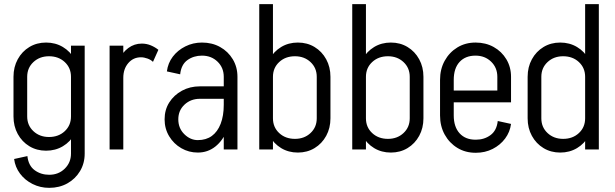

<svg xmlns="http://www.w3.org/2000/svg" viewBox="-20 -720 2965 925"><path d="M322 20V-500H388V20ZM45 -159V-350H111V-159ZM111 -350H45Q45 -397 65.5 -434.5Q86 -472 121.5 -493.5Q157 -515 202 -515L216 -449Q171 -449 141 -421Q111 -393 111 -350ZM360 -350H322Q322 -393 292 -421Q262 -449 216 -449L202 -515Q247 -515 283 -493.5Q319 -472 339.5 -434.5Q360 -397 360 -350ZM111 -159Q111 -116 141 -88Q171 -60 216 -60L202 6Q157 6 121.5 -15.5Q86 -37 65.5 -74.5Q45 -112 45 -159ZM360 -159Q360 -112 339.5 -74.5Q319 -37 283 -15.5Q247 6 202 6L216 -60Q262 -60 292 -88Q322 -116 322 -159ZM388 20Q388 67 365.5 104.5Q343 142 304.5 163.5Q266 185 217 185V122Q262 122 292 92.5Q322 63 322 20ZM112 32Q117 78 147 100Q177 122 217 122V185Q174 185 137 166.5Q100 148 76.5 116.5Q53 85 48 46Z M508 0V-500H574V0ZM535 -345Q535 -392 552 -429.5Q569 -467 598 -488.5Q627 -510 663 -510L659 -444Q622 -444 598 -416Q574 -388 574 -345ZM717 -422Q707 -432 690.5 -438Q674 -444 659 -444L663 -510Q686 -510 706.5 -501.5Q727 -493 743 -480Z M1058 0V-350H1124V0ZM933 15V-45Q973 -45 1000.5 -65Q1028 -85 1043 -123.5Q1058 -162 1058 -215H1096Q1096 -147 1075 -95Q1054 -43 1017.5 -14Q981 15 933 15ZM933 15Q890 15 853.5 -6Q817 -27 795 -63.5Q773 -100 773 -145H839Q839 -102 868 -73.5Q897 -45 933 -45ZM773 -145Q773 -191 795.5 -226.5Q818 -262 856.5 -283Q895 -304 943 -304V-244Q899 -244 869 -216Q839 -188 839 -145ZM943 -244V-304H1111V-244ZM1058 -215V-351H1096V-215ZM1124 -350H1058Q1058 -394 1028 -423Q998 -452 953 -452V-515Q1002 -515 1040.5 -493.5Q1079 -472 1101.5 -434.5Q1124 -397 1124 -350ZM848 -362 784 -376Q789 -416 812.5 -447Q836 -478 873 -496.5Q910 -515 953 -515V-452Q913 -452 883 -430.5Q853 -409 848 -362Z M1229 -499V-700H1295V-499ZM1295 0H1229V-500H1295ZM1572 -150H1506V-350H1572ZM1506 -350Q1506 -393 1476 -421Q1446 -449 1401 -449L1415 -515Q1460 -515 1495.5 -493.5Q1531 -472 1551.5 -434.5Q1572 -397 1572 -350ZM1257 -350Q1257 -397 1278 -434.5Q1299 -472 1334.5 -493.5Q1370 -515 1415 -515L1401 -449Q1355 -449 1325 -421Q1295 -393 1295 -350ZM1506 -150H1572Q1572 -103 1551.5 -65.5Q1531 -28 1495.5 -6.5Q1460 15 1415 15L1401 -51Q1446 -51 1476 -79Q1506 -107 1506 -150ZM1257 -150H1295Q1295 -107 1325 -79Q1355 -51 1401 -51L1415 15Q1370 15 1334.5 -6.5Q1299 -28 1278 -65.5Q1257 -103 1257 -150Z M1677 -499V-700H1743V-499ZM1743 0H1677V-500H1743ZM2020 -150H1954V-350H2020ZM1954 -350Q1954 -393 1924 -421Q1894 -449 1849 -449L1863 -515Q1908 -515 1943.5 -493.5Q1979 -472 1999.5 -434.5Q2020 -397 2020 -350ZM1705 -350Q1705 -397 1726 -434.5Q1747 -472 1782.5 -493.5Q1818 -515 1863 -515L1849 -449Q1803 -449 1773 -421Q1743 -393 1743 -350ZM1954 -150H2020Q2020 -103 1999.5 -65.5Q1979 -28 1943.5 -6.5Q1908 15 1863 15L1849 -51Q1894 -51 1924 -79Q1954 -107 1954 -150ZM1705 -150H1743Q1743 -107 1773 -79Q1803 -51 1849 -51L1863 15Q1818 15 1782.5 -6.5Q1747 -28 1726 -65.5Q1705 -103 1705 -150Z M2106 -227V-284H2442V-227ZM2270 16V-47H2274V16ZM2100 -164V-335H2166V-164ZM2376 -284V-350H2442V-284ZM2442 -350H2376Q2376 -394 2346 -423Q2316 -452 2271 -452V-515Q2320 -515 2358.5 -493.5Q2397 -472 2419.5 -434.5Q2442 -397 2442 -350ZM2378 -137 2442 -123Q2437 -84 2413.5 -52.5Q2390 -21 2353.5 -2.5Q2317 16 2273 16V-47Q2313 -47 2343 -69Q2373 -91 2378 -137ZM2100 -335Q2100 -387 2122.5 -427.5Q2145 -468 2183.5 -491.5Q2222 -515 2271 -515V-452Q2222 -452 2194 -421.5Q2166 -391 2166 -335ZM2100 -164H2166Q2166 -109 2194 -78Q2222 -47 2271 -47V16Q2222 16 2183.5 -7.5Q2145 -31 2122.5 -71.5Q2100 -112 2100 -164Z M2865 -499H2799V-700H2865ZM2799 0V-500H2865V0ZM2522 -150V-350H2588V-150ZM2588 -350H2522Q2522 -397 2542.5 -434.5Q2563 -472 2598.5 -493.5Q2634 -515 2679 -515L2693 -449Q2648 -449 2618 -421Q2588 -393 2588 -350ZM2837 -350H2799Q2799 -393 2769 -421Q2739 -449 2693 -449L2679 -515Q2724 -515 2760 -493.5Q2796 -472 2816.5 -434.5Q2837 -397 2837 -350ZM2588 -150Q2588 -107 2618 -79Q2648 -51 2693 -51L2679 15Q2634 15 2598.5 -6.5Q2563 -28 2542.5 -65.5Q2522 -103 2522 -150ZM2837 -150Q2837 -103 2816.5 -65.5Q2796 -28 2760 -6.5Q2724 15 2679 15L2693 -51Q2739 -51 2769 -79Q2799 -107 2799 -150Z"/></svg>

Font: Akshar Light
Style: Regular
Weight: 300
Designer: Tall Chai
Foundry: Tall Chai
Version: Version 1.100